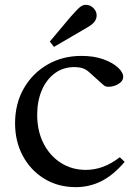

<svg xmlns="http://www.w3.org/2000/svg" viewBox="-20 -760 562 790"><path d="M292 10Q219 10 162.5 -24.5Q106 -59 74 -118.5Q42 -178 42 -253Q42 -333 77.5 -395.5Q113 -458 175 -494Q237 -530 315 -530Q367 -530 405.5 -516Q444 -502 465.5 -482Q487 -462 487 -444Q487 -428 471 -417Q455 -406 435.5 -403.5Q416 -401 407 -409L348 -462Q334 -475 319 -479.5Q304 -484 286 -484Q240 -484 205.5 -458.5Q171 -433 152 -388.5Q133 -344 133 -288Q133 -222 158.5 -171Q184 -120 229.5 -90.5Q275 -61 333 -61Q368 -61 402 -73Q436 -85 473 -113L493 -94Q446 -39 397 -14.5Q348 10 292 10ZM202 -567 185 -589 268 -688Q279 -700 288 -710Q297 -720 307 -729Q321 -742 338 -740Q355 -738 367 -724Q379 -710 377.5 -693Q376 -676 362 -663Q351 -654 340 -647.5Q329 -641 315 -633Z"/></svg>

Font: Hedvig Letters Serif 18pt
Style: Regular
Weight: 400
Designer: Alexander Örn & Tor Weibull
Foundry: Kanon Foundry
Version: Version 1.000